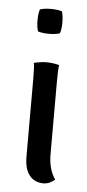

<svg xmlns="http://www.w3.org/2000/svg" viewBox="-47 -611 294 646"><g transform="rotate(5 100.0 -288.5)"><path d="M62 -502.9Q57.1 -517.6 57.1 -540Q57.1 -562.5 62 -577.1Q76.7 -582 99.1 -582Q121.6 -582 136.2 -577.1Q141.1 -562.5 141.1 -540Q141.1 -517.6 136.2 -502.9Q121.6 -498 99.1 -498Q76.7 -498 62 -502.9ZM143.1 -396Q140.1 -387.2 140.1 -341.8V-94.2Q140.1 -43.9 163.1 -11.2L160.2 -8.8Q157.2 -6.8 154.3 -4.6Q151.4 -2.4 146.7 -0.2Q142.1 2 136.5 3.4Q130.9 4.9 125 4.9Q94.7 4.9 77.4 -16.6Q60.1 -38.1 60.1 -80.1V-341.8Q60.1 -387.2 57.1 -396Q80.6 -401.9 100.1 -401.9Q109.4 -401.9 119.6 -400.6Q129.9 -399.4 135.7 -397.9Q141.6 -396.5 143.1 -396Z"/></g></svg>

Font: Nikodecs
Style: Medium
Weight: 500
Version: Version 0.29